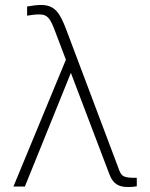

<svg xmlns="http://www.w3.org/2000/svg" viewBox="-20 -751 604 772"><path d="M34 -1H80L265 -458L420 -50C434 -14 454 1 495 1C509 1 519 0 530 -2V-36C480 -36 470 -40 460 -65L246 -633C220 -701 200 -731 144 -731C129 -731 114 -729 89 -725V-688C102 -690 120 -693 137 -693C168 -693 180 -682 199 -632L245 -511Z"/></svg>

Font: Perun ExtraLight
Style: Regular
Weight: 200
Foundry: Copyright (c) Stefan Peev, Context Ltd, 2016
Version: Version 1.089